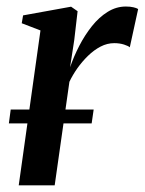

<svg xmlns="http://www.w3.org/2000/svg" viewBox="-20 -554 433 574"><path d="M36 0 101 -463 45 -484.5 49 -508 192.5 -534 212 -520.5 202 -434.5 189.5 -353Q200.5 -385 217 -417Q233.5 -449 254.8 -475.8Q276 -502.5 301.8 -518.5Q327.5 -534.5 356 -534.5Q369.5 -534.5 379 -532.2Q388.5 -530 393 -527L368 -412.5Q364 -416.5 350.8 -420.8Q337.5 -425 321.5 -425Q300.5 -425 280.8 -414.8Q261 -404.5 243.2 -387.2Q225.5 -370 211.2 -349.8Q197 -329.5 187.5 -309.5L143.5 0ZM260 -226.5 254 -185H6.5L12 -226.5Z"/></svg>

Font: Merriweather 96pt Medium
Style: Italic
Weight: 500
Italic angle: -7.8°
Version: Version 2.101